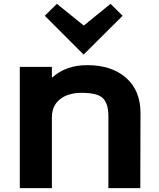

<svg xmlns="http://www.w3.org/2000/svg" viewBox="-20 -979 828 999"><path d="M711 -391 710 0H544V-375Q544 -438 516.5 -467Q489 -496 405 -496Q334 -496 292 -462.5Q250 -429 250 -368V0H83V-631H250V-576H252Q323 -640 434 -640Q561 -640 636 -574Q711 -508 711 -391ZM555 -959 618 -897 416 -696H414L213 -897L276 -959L416 -846Z"/></svg>

Font: Sinkin Sans 700 Bold
Style: Bold
Weight: 700
Designer: Keith Bates
Foundry: K-Type
Version: Sinkin Sans (version 1.0)  by Keith Bates   •   © 2014   www